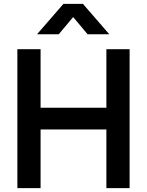

<svg xmlns="http://www.w3.org/2000/svg" viewBox="-20 -975 762 995"><path d="M190.3 0H70V-720H190.3V-416.8H531.3V-720H651.7V0H531.3V-304H190.3ZM284.5 -797.5H172L308.7 -955H409.7L546.3 -797.5H433.8L359.2 -886.7Z"/></svg>

Font: Manrope Variable Light
Style: Regular
Weight: 200
Designer: Mikhail Sharanda
Foundry: Mikhail Sharanda
Version: Version 4.505